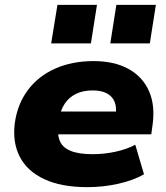

<svg xmlns="http://www.w3.org/2000/svg" viewBox="-20 -761 683 792"><path d="M340 11Q233 11 162.5 -22Q92 -55 61.5 -114.5Q31 -174 41 -253Q52 -332 95 -389.5Q138 -447 207.5 -478Q277 -509 366 -509Q451 -509 509.5 -477Q568 -445 594.5 -385.5Q621 -326 609 -243L604 -207H191L206 -301H476L457 -285Q462 -319 452.5 -341.5Q443 -364 420.5 -376Q398 -388 362 -388Q323 -388 294 -374Q265 -360 247.5 -334Q230 -308 224 -272L221 -253Q215 -211 225.5 -182.5Q236 -154 269.5 -139.5Q303 -125 362 -125Q411 -125 458 -135.5Q505 -146 538 -164L574 -42Q530 -17 468 -3Q406 11 340 11ZM435 -582 460 -741H623L598 -582ZM191 -582 217 -741H380L355 -582Z"/></svg>

Font: Nunito Sans 10pt SemiExpanded Black
Style: Italic
Weight: 900
Width: 6
Italic angle: -9°
Designer: Vernon Adams
Foundry: Vernon Adams
Version: Version 3.101;gftools[0.9.27]